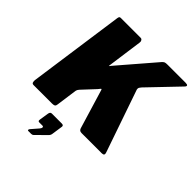

<svg xmlns="http://www.w3.org/2000/svg" viewBox="-264 -900 1305 1305"><g transform="rotate(45 388.5 -248.0)"><path d="M709 -26Q719 0 692 0H497Q474 0 469 -25L385 -303Q382 -311 376.5 -304.5Q371 -298 363 -288L279 -198Q275 -194 271.5 -188Q268 -182 266 -174L245 -23Q244 -10 237 -5Q230 0 213 0H37Q24 0 21 -9Q18 -18 19 -31L117 -725Q119 -736 122.5 -739Q126 -742 134 -742H324Q333 -742 338.5 -733.5Q344 -725 342 -715L307 -462Q305 -450 309 -455.5Q313 -461 319 -468L541 -726Q551 -737 558.5 -739.5Q566 -742 584 -742H756Q773 -742 776 -735.5Q779 -729 768 -718L566 -507Q559 -499 555.5 -492.5Q552 -486 554 -475L709 -26ZM231 246Q226 246 225.5 241Q225 236 230 230L275 178Q284 167 283 159.5Q282 152 274 152H244Q236 152 233.5 148Q231 144 233 132L243 68Q246 49 261 49H357Q374 49 373 63L361 145Q359 158 349 168L289 227Q282 234 276 240Q270 246 259 246H231Z"/></g></svg>

Font: Libre Franklin Thin Black
Style: Italic
Weight: 900
Italic angle: -8°
Version: Version 2.000